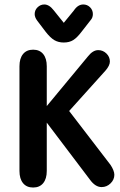

<svg xmlns="http://www.w3.org/2000/svg" viewBox="-20 -828 536 858"><path d="M189 -354V-532Q189 -567 173 -586.5Q157 -606 128 -606Q99 -606 83 -586.5Q67 -567 67 -532V-64Q67 -29 83 -9.5Q99 10 128 10Q157 10 173 -9.5Q189 -29 189 -64V-280L382 -25Q406 8 434 8Q457 8 474 -8.5Q491 -25 491 -47Q491 -56 486.5 -67.5Q482 -79 474 -91L289 -332L451 -512Q471 -535 471 -553Q471 -574 455.5 -589Q440 -604 419 -604Q395 -604 373 -576ZM265 -726 220 -782Q200 -808 178 -808Q161 -808 148 -795.5Q135 -783 135 -765Q135 -751 146 -736L184 -686Q205 -659 223 -648.5Q241 -638 265 -638Q290 -638 307.5 -649Q325 -660 346 -688L385 -738Q395 -749 395 -765Q395 -783 382.5 -795.5Q370 -808 352 -808Q328 -808 310 -781Z"/></svg>

Font: Beiruti
Style: Bold
Weight: 700
Designer: Arlette Boutros
Foundry: Boutros
Version: Version 1.41